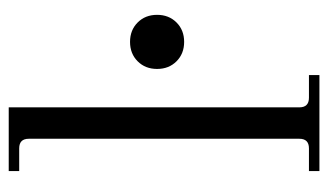

<svg xmlns="http://www.w3.org/2000/svg" viewBox="-176 -576 752 440"><g transform="rotate(-90 200.0 -356.0)"><path d="M324 -310Q297 -310 279.5 -327.5Q262 -345 262 -372Q262 -399 279.5 -416.5Q297 -434 324 -434Q351 -434 368.5 -416.5Q386 -399 386 -372Q386 -345 368.5 -327.5Q351 -310 324 -310ZM28 0V-24H80Q102 -24 102 -46V-666Q102 -688 80 -688H28V-712H174V-46Q174 -24 196 -24H248V0Z"/></g></svg>

Font: Old Standard TT
Style: Regular
Weight: 400
Designer: Alexey Kryukov <alexios@thessalonica.org.ru>
Version: Version 1.0